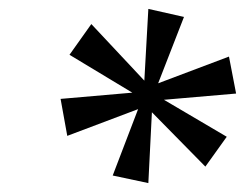

<svg xmlns="http://www.w3.org/2000/svg" viewBox="-20 -785 550 431"><path d="M313 -374 233 -391 290 -540 131 -480 116 -563 277 -577 136 -662 185 -731 304 -604 313 -765 393 -747 335 -598 494 -658 510 -575 348 -561 489 -478 441 -411 321 -533Z"/></svg>

Font: Noto Serif Tamil SemiCondensed
Style: Italic
Weight: 400
Width: 4
Italic angle: -12°
Designer: Indian Type Foundry, Tom Grace, and the Monotype Design Team
Foundry: Monotype Imaging Inc.
Version: Version 2.003; ttfautohint (v1.8.4.7-5d5b)